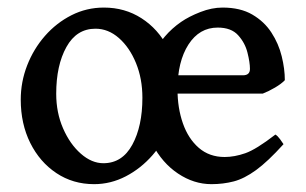

<svg xmlns="http://www.w3.org/2000/svg" viewBox="-20 -463 791 497"><path d="M717.3 -255.4Q708.5 -246.1 691.9 -236.3Q675.3 -226.6 660.2 -220.7H403.3L403.8 -268.1H608.9Q627 -268.1 627 -284.7Q627 -301.3 620.6 -326.7Q614.3 -352.1 596.4 -371.8Q578.6 -391.6 543.5 -391.6Q496.1 -391.6 467.8 -347.7Q439.5 -303.7 439.5 -231.4Q439.5 -183.6 453.4 -143.8Q467.3 -104 494.6 -80.3Q522 -56.6 561.5 -56.6Q586.9 -56.6 615 -66.4Q643.1 -76.2 692.9 -114.7Q698.7 -111.3 705.1 -102.5Q711.4 -93.8 713.9 -89.8Q673.3 -44.9 642.8 -22.7Q612.3 -0.5 585 6.6Q557.6 13.7 527.3 13.7Q481.9 13.7 440.9 -13.7Q399.9 -41 374.3 -90.1Q348.6 -139.2 348.6 -204.1Q348.6 -266.6 375 -320.1Q401.4 -373.5 448.7 -406.2Q469.2 -420.4 498.8 -431.9Q528.3 -443.4 556.2 -443.4Q602.1 -443.4 633.1 -425.3Q664.1 -407.2 682.6 -378.7Q701.2 -350.1 709.2 -317.4Q717.3 -284.7 717.3 -255.4ZM439.5 -230.5Q439.5 -183.6 422.1 -139.6Q404.8 -95.7 374.8 -61.3Q344.7 -26.9 305.7 -6.6Q266.6 13.7 223.6 13.7Q168.9 13.7 126 -14.9Q83 -43.5 58.3 -93Q33.7 -142.6 33.7 -205.1Q33.7 -251 50.3 -293.7Q66.9 -336.4 96.4 -370.1Q126 -403.8 165 -423.6Q204.1 -443.4 249 -443.4Q303.2 -443.4 346.2 -415.8Q389.2 -388.2 414.3 -340.1Q439.5 -292 439.5 -230.5ZM348.6 -210Q348.6 -259.3 332 -299.8Q315.4 -340.3 287.8 -364.5Q260.3 -388.7 227.1 -388.7Q178.2 -388.7 151.9 -341.3Q125.5 -293.9 125.5 -220.2Q125.5 -171.4 143.3 -130.6Q161.1 -89.8 189.2 -65.2Q217.3 -40.5 247.6 -40.5Q296.4 -40.5 322.5 -88.4Q348.6 -136.2 348.6 -210Z"/></svg>

Font: Namdhinggo Medium
Style: Regular
Weight: 500
Designer: Victor Gaultney
Foundry: SIL International
Version: Version 3.001